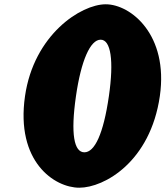

<svg xmlns="http://www.w3.org/2000/svg" viewBox="-20 -860 771 895"><path d="M96.6 -412C52.5 -106 233.9 15 349.6 15C466.1 15 681 -106 725.1 -412C766.3 -698 589.3 -840 472.8 -840C357.1 -840 137.9 -698 96.6 -412ZM334.1 -412C358.1 -578 401 -675 449 -675C496.5 -675 511.7 -579 487.6 -412C461.9 -234 420.8 -150 373.4 -150C325.4 -150 308.5 -234 334.1 -412Z"/></svg>

Font: Blink
Style: WideObl
Weight: 400
Designer: Mew Too
Foundry: Cannot Into Space Fonts
Version: Version 001.000